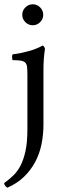

<svg xmlns="http://www.w3.org/2000/svg" viewBox="-38 -648 294 897"><path d="M66 -579Q66 -599 80.5 -613.5Q95 -628 115 -628Q135 -628 149.5 -613.5Q164 -599 164 -579Q164 -559 149.5 -544.5Q135 -530 115 -530Q95 -530 80.5 -544.5Q66 -559 66 -579ZM90 -298Q90 -321 88.5 -334.5Q87 -348 80.5 -355Q74 -362 60 -364.5Q46 -367 21 -367Q19 -369 18.5 -379.5Q18 -390 21 -394Q59 -399 95.5 -409Q132 -419 161 -435Q165 -435 168.5 -429Q172 -423 172 -419Q168 -393 166.5 -369.5Q165 -346 165 -320V-66Q165 -19 156 25.5Q147 70 126.5 108.5Q106 147 74 178Q42 209 -4 229Q-13 223 -17 214Q-20 209 -17 206Q4 191 23.5 172.5Q43 154 57.5 126.5Q72 99 81 58Q90 17 90 -45Z"/></svg>

Font: Vermiglione
Style: Regular
Weight: 400
Version: Version 1.000